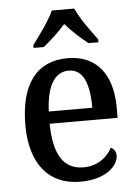

<svg xmlns="http://www.w3.org/2000/svg" viewBox="-55 -808 616 861"><g transform="rotate(-5 253.5 -378.0)"><path d="M115 -619V-606H161C193 -632 233 -668 261 -701C289 -668 330 -631 362 -606H407V-619C379 -657 331 -721 312 -766H211C191 -721 144 -657 115 -619ZM272 10C391 10 444 -50 444 -93C444 -112 433 -125 421 -130C399 -89 356 -53 292 -53C205 -53 159 -117 157 -261H463V-306C463 -464 387 -547 262 -547C126 -547 48 -452 48 -264C48 -91 129 10 272 10ZM354 -316H158C163 -429 198 -491 263 -491C329 -491 354 -422 354 -316Z"/></g></svg>

Font: Noto Serif Lao SemiCondensed Medium
Style: Regular
Weight: 500
Width: 4
Designer: Monotype Design Team
Foundry: Monotype Imaging Inc.
Version: Version 2.003